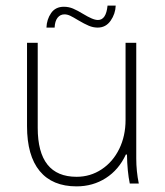

<svg xmlns="http://www.w3.org/2000/svg" viewBox="-20 -652 586 682"><path d="M76 -204V-500H114V-198Q114 -24 252 -24Q301 -24 341 -50.5Q381 -77 403.5 -123Q426 -169 426 -226V-500H464V-89Q464 -44 473 0H441Q432 -43 431 -103H427Q402 -49 356 -19.5Q310 10 252 10Q166 10 121 -44.5Q76 -99 76 -204ZM207 -628Q224 -628 239.5 -621.5Q255 -615 278 -601Q291 -593 304.5 -587Q318 -581 328 -581Q357 -581 362 -632H391Q390 -603 373 -578.5Q356 -554 327 -554Q311 -554 295.5 -560.5Q280 -567 258 -580Q240 -591 229.5 -596Q219 -601 209 -601Q194 -601 184.5 -589Q175 -577 174 -554H145Q146 -583 161.5 -605.5Q177 -628 207 -628Z"/></svg>

Font: Sarabun Thin
Style: Regular
Weight: 250
Designer: Suppakit Chalermlarp | Katatrad Co.,Ltd.
Foundry: Cadson Demak Co.,Ltd.
Version: Version 1.000; ttfautohint (v1.6)